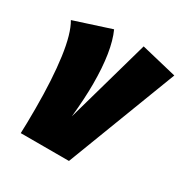

<svg xmlns="http://www.w3.org/2000/svg" viewBox="-133 -664 752 776"><g transform="rotate(30 243.0 -276.0)"><path d="M219 -318Q219 -251 210 -162L320 -552L486 -512L290 0H65Q67 -41 67 -117Q67 -253 53.5 -351.5Q40 -450 12 -497L182 -552Q219 -471 219 -318Z"/></g></svg>

Font: Fira Sans Extra Condensed Black
Style: Italic
Weight: 900
Width: 3
Italic angle: -8°
Designer: Carrois Corporate & Edenspiekermann AG
Foundry: Carrois Corporate GbR & Edenspiekermann AG
Version: Version 4.203